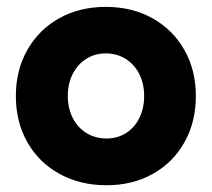

<svg xmlns="http://www.w3.org/2000/svg" viewBox="-20 -537 627 569"><path d="M27 -252.6Q27 -329.1 61.1 -389.2Q95.2 -449.2 155.5 -482.9Q215.8 -516.6 293.6 -516.6Q371.4 -516.6 431.8 -482.9Q492.2 -449.2 526.3 -389.2Q560.4 -329.1 560.4 -252.6Q560.4 -175.4 526.7 -115.4Q493 -55.4 432.9 -21.7Q372.7 12 295.7 12Q217.6 12 156.4 -21.7Q95.2 -55.4 61.1 -115.4Q27 -175.4 27 -252.6ZM407.2 -252.4Q407.2 -289.2 392.7 -317.8Q378.2 -346.4 352.2 -362.6Q326.1 -378.8 293.6 -378.8Q261 -378.8 235.5 -362.6Q210 -346.4 195.5 -317.8Q181 -289.2 181 -252.4Q181 -216.2 195.5 -187.6Q210 -159 236.1 -142.8Q262.3 -126.6 295.5 -126.6Q328.2 -126.6 353.6 -142.8Q379 -159 393.1 -187.6Q407.2 -216.2 407.2 -252.4Z"/></svg>

Font: 寒蝉端黑体 Light
Style: Regular
Weight: 300
Designer: ChillDuanSans {Warren2060}; 
Source Han Sans {Ryoko NISHIZUKA 西塚涼子 (kana, bopomofo & ideographs); Paul D. Hunt (Latin, G
Foundry: ChillType&Adobe
Version: Version 1.300;Glyphs 3.3 (3306)